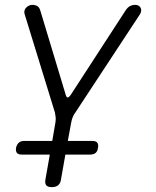

<svg xmlns="http://www.w3.org/2000/svg" viewBox="-20 -580 640 790"><path d="M193 190Q176 190 170 182Q164 174 167 158L185 56H69Q55 56 49.5 49Q44 42 46 28Q49 15 57 7.5Q65 0 79 0H195L208 -76Q210 -87 209 -97.5Q208 -108 206 -117L81 -523Q79 -531 81 -537.5Q83 -544 88 -549Q93 -554 99.5 -557Q106 -560 113 -560Q125 -560 133.5 -555Q142 -550 146 -536L251 -188Q254 -179 258.5 -179Q263 -179 270 -188L496 -536Q505 -550 515 -555Q525 -560 537 -560Q544 -560 549.5 -557Q555 -554 558 -549Q561 -544 561 -537.5Q561 -531 557 -523L290 -117Q283 -108 279 -97.5Q275 -87 273 -76L259 0H361Q375 0 380.5 7.5Q386 15 383 29Q381 43 373 49.5Q365 56 351 56H249L231 158Q229 174 219.5 182Q210 190 193 190Z"/></svg>

Font: Maple Mono NL ExtraLight
Style: Italic
Weight: 275
Italic angle: -10°
Monospace: yes
Designer: subframe7536
Version: Version 7.000